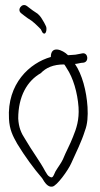

<svg xmlns="http://www.w3.org/2000/svg" viewBox="-20 -664 389 748"><path d="M15 -201C17 -159 30 -134 47 -104C76 -56 112 -7 144 30C155 49 167 66 184 63C201 61 246 -1 258 -29C277 -72 297 -110 311 -155C321 -181 323 -211 321 -247C317 -310 300 -374 272 -415C281 -415 287 -418 296 -419L306 -420C328 -424 323 -461 300 -456L290 -454C284 -453 279 -452 274 -451C267 -451 254 -449 245 -449C224 -470 178 -489 178 -442C96 -419 7 -338 15 -201ZM51 -202C51 -289 86 -349 139 -379C159 -400 187 -413 230 -413C234 -409 236 -404 240 -398C265 -361 282 -303 286 -246C289 -197 278 -164 264 -130C253 -101 237 -73 225 -43C218 -28 206 -13 196 4C186 26 185 32 171 23C166 20 162 13 156 3C138 -32 104 -77 78 -122C62 -146 53 -168 51 -202ZM63 -612C71 -606 79 -599 88 -593C109 -581 123 -566 139 -550L145 -538C147 -535 150 -533 152 -533C158 -533 161 -541 161 -552C161 -557 160 -561 158 -564L152 -576C143 -591 139 -600 126 -611L108 -623L84 -641C66 -654 44 -626 63 -612Z"/></svg>

Font: Stray Cat
Style: UltCn
Weight: 400
Version: Version 1.0